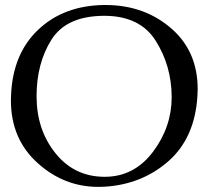

<svg xmlns="http://www.w3.org/2000/svg" viewBox="-20 -726 826 764"><path d="M394.5 -663.1Q244.6 -662.6 185.1 -568.6Q125.5 -474.6 125.5 -342.8Q125.5 -210.4 200.2 -116.9Q274.9 -23.4 394.5 -22.5H397Q513.7 -22.5 588.9 -122.1Q663.1 -220.7 663.1 -339.8V-342.8Q662.1 -464.4 599.6 -563.7Q537.1 -663.1 394.5 -663.1ZM394.5 -706.1H399.4Q557.1 -706.1 665.5 -609.4Q766.6 -519 766.6 -371.1Q766.6 -357.9 765.6 -344.2Q755.4 -176.3 649.2 -83.7Q543 8.8 393.6 17.1Q382.3 17.6 371.1 17.6Q235.4 17.6 130.9 -76.2Q23.4 -171.9 23.4 -326.7Q23.4 -335.4 23.9 -344.2Q29.8 -510.7 131.6 -607.4Q233.4 -704.1 394.5 -706.1Z"/></svg>

Font: Caudex
Style: Regular
Weight: 400
Version: Version 1.04